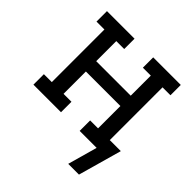

<svg xmlns="http://www.w3.org/2000/svg" viewBox="-180 -661 960 960"><g transform="rotate(45 300.0 -181.5)"><path d="M518 157H442L486 0H366V-74H422V-232H178V-74H234V0H39V-74H95V-446H39V-520H234V-447H178V-305H422V-447H366V-520H561V-447H505V-74H583Z"/></g></svg>

Font: Iosevka Etoile
Style: Regular
Weight: 400
Designer: Belleve Invis
Foundry: Belleve Invis
Version: Version 33.2.4